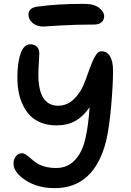

<svg xmlns="http://www.w3.org/2000/svg" viewBox="-20 -910 678 992"><path d="M204.1 -772.9Q169.4 -772.9 148.2 -791.5Q127 -810.1 127 -834Q127 -870.1 174.8 -876Q275.4 -890.1 415 -890.1Q465.8 -890.1 491.9 -869.6Q518.1 -849.1 518.1 -826.2Q518.1 -806.6 504.4 -794.9Q490.7 -783.2 467.8 -783.2Q368.7 -783.2 287.8 -778.1Q207 -772.9 204.1 -772.9ZM263.2 62Q173.8 62 111.8 21.2Q49.8 -19.5 49.8 -64.9Q49.8 -86.9 62 -102.5Q74.2 -118.2 92.8 -118.2Q103.5 -118.2 115 -110.4Q126.5 -102.5 138.9 -91.3Q151.4 -80.1 167.5 -68.8Q183.6 -57.6 210.2 -49.8Q236.8 -42 270 -42Q328.6 -42 367.2 -83Q405.8 -124 421.9 -196.8Q436.5 -261.7 442.9 -356Q411.1 -309.1 369.9 -285.6Q328.6 -262.2 271 -262.2Q228 -262.2 193.6 -275.6Q159.2 -289.1 136.5 -312Q113.8 -335 98.4 -366.9Q83 -398.9 76.4 -434.3Q69.8 -469.7 69.8 -509.8Q69.8 -587.4 86.9 -634.3Q104 -681.2 136.2 -681.2Q159.2 -681.2 171.1 -668.2Q183.1 -655.3 183.1 -634.8Q183.1 -623.5 180.7 -585.9Q178.2 -548.3 178.2 -524.9Q178.2 -363.8 280.8 -363.8Q328.1 -363.8 364.5 -400.4Q400.9 -437 422.9 -499Q427.2 -510.3 433.8 -529.3Q440.4 -548.3 444.8 -559.6Q449.2 -570.8 455.3 -586.2Q461.4 -601.6 466.3 -610.6Q471.2 -619.6 477.3 -628.4Q483.4 -637.2 490 -641.1Q496.6 -645 503.9 -645Q533.7 -645 548.8 -618.9Q564 -592.8 564 -543.9Q564 -473.6 554.4 -363Q544.9 -252.4 527.8 -179.2Q465.3 62 263.2 62Z"/></svg>

Font: Shantell Sans Irregular Bouncy
Style: Regular
Weight: 500
Designer: Stephen Nixon, Anya Danilova, Shantell Martin
Foundry: Arrow Type
Version: Version 1.006;[9816181b4]